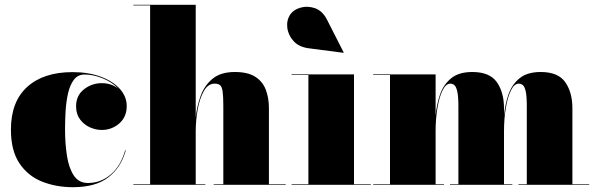

<svg xmlns="http://www.w3.org/2000/svg" viewBox="-20 -770 2484 800"><path d="M504 -143.5Q484.5 -72.5 431.5 -31.2Q378.5 10 284 10Q213.5 10 154.8 -13.5Q96 -37 60.8 -89.8Q25.5 -142.5 25.5 -230Q25.5 -346.5 93.5 -408Q161.5 -469.5 282 -469.5Q348 -469.5 399 -450.8Q450 -432 479 -400Q508 -368 508 -328Q508 -282.5 476.8 -255.5Q445.5 -228.5 404 -228.5Q379 -228.5 354.5 -239.5Q330 -250.5 313.5 -272.5Q297 -294.5 297 -327Q297 -372 329.8 -397.8Q362.5 -423.5 404 -423.5Q445 -423.5 474 -399.5Q448 -427.5 408.2 -443.5Q368.5 -459.5 332.5 -459.5Q304 -459.5 287.5 -437.2Q271 -415 263.2 -380Q255.5 -345 253.2 -305.2Q251 -265.5 251 -230Q251 -173 258.8 -122Q266.5 -71 287.2 -39.2Q308 -7.5 346 -7.5Q400.5 -7.5 442 -43.5Q483.5 -79.5 501.5 -143.5Z M535.5 -2.5H605.5V-747.5H535.5V-750H795.5V-280Q800 -326 815.8 -369.8Q831.5 -413.5 865.5 -441.8Q899.5 -470 958.5 -470Q1012 -470 1043 -450.5Q1074 -431 1087.2 -396.8Q1100.5 -362.5 1100.5 -319V-2.5H1170.5V0H870.5V-2.5H910.5V-327.5Q910.5 -369.5 907.5 -389.5Q904.5 -409.5 896.5 -415.5Q888.5 -421.5 874.5 -421.5Q847 -421.5 829.5 -390.8Q812 -360 803.8 -314.2Q795.5 -268.5 795.5 -223V-2.5H835.5V0H535.5Z M1265 -569Q1225 -574.5 1202.8 -599.2Q1180.5 -624 1177 -655.2Q1173.5 -686.5 1190 -710.5Q1203.5 -730 1232.5 -738.2Q1261.5 -746.5 1292.5 -735.8Q1323.5 -725 1342.5 -688L1412 -551.5L1411 -550ZM1195 -2.5H1265V-457.5H1195V-460H1455V-2.5H1525V0H1195Z M1535 -2.5H1605V-457.5H1535V-460H1795V-288.5Q1799 -333 1813 -374.8Q1827 -416.5 1859 -443.2Q1891 -470 1948 -470Q2021 -470 2050.5 -427.2Q2080 -384.5 2080 -319V-288Q2084 -333 2098 -374.8Q2112 -416.5 2144 -443.2Q2176 -470 2233 -470Q2306 -470 2335.5 -427.2Q2365 -384.5 2365 -319V-2.5H2435V0H2140V-2.5H2175V-327.5Q2175 -369.5 2170.5 -389.5Q2166 -409.5 2158.2 -415.5Q2150.5 -421.5 2141.5 -421.5Q2123 -421.5 2109.2 -394Q2095.5 -366.5 2087.8 -321.2Q2080 -276 2080 -223V-2.5H2115V0H1855V-2.5H1890V-327.5Q1890 -369.5 1885.2 -389.5Q1880.5 -409.5 1873 -415.5Q1865.5 -421.5 1856.5 -421.5Q1838 -421.5 1824.2 -394Q1810.5 -366.5 1802.8 -321.2Q1795 -276 1795 -223V-2.5H1830V0H1535Z"/></svg>

Font: Bodoni* 72pt Fatface
Style: Regular
Weight: 900
Version: Version 2.3